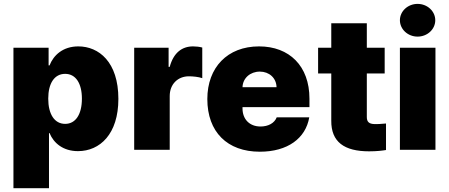

<svg xmlns="http://www.w3.org/2000/svg" viewBox="-20 -778 2330 997"><path d="M49.8 199.2H234.4V-86.9H237.3C258.8 -34.2 308.6 6.8 384.8 6.8C499 6.8 594.7 -82 594.7 -264.6C594.7 -456.1 493.2 -537.1 386.7 -537.1C306.6 -537.1 257.8 -491.2 237.3 -438.5H232.4V-530.3H49.8ZM230.5 -265.6C230.5 -345.7 262.7 -394.5 318.4 -394.5C373 -394.5 405.3 -345.7 405.3 -265.6C405.3 -184.6 373 -134.8 318.4 -134.8C262.7 -134.8 230.5 -185.5 230.5 -265.6Z M676.8 0H861.3V-279.3C861.3 -340.8 903.3 -381.8 960.9 -381.8C980.5 -381.8 1011.7 -378.9 1030.3 -372.1V-531.2C1015.6 -535.2 999 -537.1 982.4 -537.1C924.8 -537.1 880.9 -503.9 861.3 -430.7H855.5V-530.3H676.8Z M1329.1 9.8C1473.6 9.8 1567.4 -59.6 1585.9 -168.9H1417C1405.3 -138.7 1373 -121.1 1333 -121.1C1274.4 -121.1 1239.3 -160.2 1239.3 -214.8V-221.7H1586.9V-265.6C1586.9 -435.5 1482.4 -537.1 1325.2 -537.1C1161.1 -537.1 1056.6 -427.7 1056.6 -263.7C1056.6 -92.8 1160.2 9.8 1329.1 9.8ZM1239.3 -325.2C1240.7 -372.6 1279.8 -406.2 1329.1 -406.2C1377.9 -406.2 1415 -373 1416 -325.2Z M1977.5 -530.3H1884.8V-657.2H1700.2V-530.3H1631.8V-396.5H1700.2V-151.4C1699.2 -41 1767.6 7.8 1896.5 7.8C1938.5 7.8 1966.8 3.9 1984.4 1V-136.7C1963.9 -134.8 1936.5 -132.8 1922.9 -133.8C1897.5 -134.8 1884.8 -144.5 1884.8 -169.9V-396.5H1977.5Z M2056.6 0H2241.2V-530.3H2056.6ZM2148.4 -587.9C2199.2 -587.9 2240.2 -626 2240.2 -672.9C2240.2 -719.7 2199.2 -757.8 2148.4 -757.8C2097.7 -757.8 2056.6 -719.7 2056.6 -672.9C2056.6 -626 2097.7 -587.9 2148.4 -587.9Z"/></svg>

Font: Pretendard Black
Style: Regular
Weight: 900
Designer: Base glyphs from Inter by Rasmus Andersson; Hangeul glyphs from Noto Sans CJK(Source Han Sans) by Jang Soo-young and Kan
Foundry: Kil Hyung-jin
Version: Version 1.309;Glyphs 3.2 (3225)